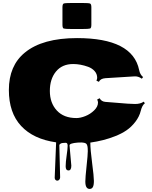

<svg xmlns="http://www.w3.org/2000/svg" viewBox="-20 -921 993 1258"><path d="M518.6 -731H448.7Q405.3 -731 397.2 -734.1Q389.2 -737.3 389.2 -758.8V-873Q389.2 -894.5 397.5 -897.9Q405.8 -901.4 448.7 -901.4H518.6Q561.5 -901.4 570.1 -897.9Q578.6 -894.5 578.6 -873V-758.8Q578.6 -737.3 570.3 -734.1Q562 -731 518.6 -731ZM338.4 243.7 347.7 11.7Q198.7 -9.3 118.4 -95.7Q38.1 -182.1 38.1 -331.5Q38.1 -490.7 142.6 -576.2Q257.8 -671.4 484.9 -671.4Q848.6 -671.4 891.6 -462.4Q897.5 -432.1 917.5 -416L909.2 -405.3Q885.7 -422.9 858.4 -420.4L670.4 -408.7Q637.7 -406.2 627.9 -384.8L611.8 -392.6Q616.7 -403.3 616.7 -411.1Q616.7 -436.5 599.9 -455.3Q583 -474.1 557.1 -483.4Q506.8 -501.5 459.5 -501.5Q387.2 -501.5 346.9 -452.4Q306.6 -403.3 306.6 -325Q306.6 -246.6 352.3 -197Q397.9 -147.5 480.5 -147.5Q506.8 -147.5 539.3 -160.4Q571.8 -173.3 596.9 -197.8Q622.1 -222.2 622.1 -249.5Q622.1 -257.3 616.7 -269L632.8 -277.3Q644.5 -255.4 670.7 -253.4Q696.8 -251.5 738.3 -248Q829.6 -239.7 865.2 -239.7Q900.9 -239.7 921.4 -254.9L929.2 -244.6Q911.1 -231 902.1 -194.1Q893.1 -157.2 867.2 -123.3Q841.3 -89.4 808.8 -67.1Q776.4 -44.9 733.4 -28.3Q659.7 1 571.8 13.2Q571.8 58.1 583.5 146.5Q595.2 234.9 595.2 264.2Q595.2 293.5 588.1 305.2Q581.1 316.9 567.4 316.9Q553.7 316.9 546.4 305.2Q539.1 293.5 539.1 267.8Q539.1 242.2 547.1 168.5Q555.2 94.7 555.2 69.8Q555.2 44.9 552.7 36.1Q550.3 27.3 546.9 22.7Q543.5 18.1 535.2 15.6Q516.1 10.7 489.3 13.2Q435.5 17.6 435.5 31.2L447.3 164.1Q447.3 195.8 428.7 195.8Q410.2 195.8 410.2 168.9Q410.2 142.1 416.7 97.7Q423.3 53.2 423.3 33.9Q423.3 14.6 410.6 14.6Q385.7 14.6 377.2 20Q368.7 25.4 368.7 29.8L374 241.2Q374 249.5 368.7 256.1Q363.3 262.7 355.5 262.7Q347.7 262.7 343 257.1Q338.4 251.5 338.4 243.7Z"/></svg>

Font: Nosifer
Style: Regular
Weight: 400
Version: Version 001.002